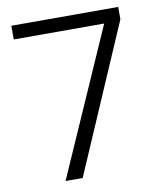

<svg xmlns="http://www.w3.org/2000/svg" viewBox="-80 -764 693 828"><g transform="rotate(-10 266.5 -350.0)"><path d="M140 0 422 -640H26V-700H494V-646L215 0Z"/></g></svg>

Font: DM Sans 24pt Light
Style: Regular
Weight: 300
Designer: Colophon Foundry, Jonny Pinhorn
Foundry: Colophon Foundry
Version: Version 4.004;gftools[0.9.30]